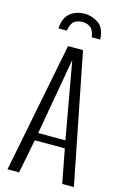

<svg xmlns="http://www.w3.org/2000/svg" viewBox="-154 -1130 783 1198"><g transform="rotate(15 237.5 -531.0)"><path d="M237.3 -1062.5Q283.7 -1062.5 326.7 -1034.7Q369.1 -1006.8 372.1 -931.6H317.9Q310.5 -977.5 290 -993.2Q269.5 -1008.8 237.3 -1009.3Q205.1 -1008.8 184.6 -993.2Q164.1 -977.5 156.7 -931.6H102.5Q106.4 -1032.2 193.8 -1056.6Q214.8 -1062.5 237.3 -1062.5ZM97.7 0H22.9L189 -840.3H285.6L451.7 0H376.5L334.5 -218.8H140.6ZM149.4 -268.1H325.2L236.8 -763.2Z"/></g></svg>

Font: Oswald-Light
Style: Light
Weight: 300
Designer: vernon adams
Foundry: vernon adams
Version: Version ; ttfautohint (v0.92.18-e454-dirty) -l 8 -r 50 -G 20